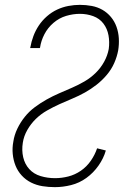

<svg xmlns="http://www.w3.org/2000/svg" viewBox="-20 -763 540 791"><path d="M206 8Q180 8 155 4Q130 0 108 -11Q86 -22 69.5 -40Q53 -58 44 -80.5Q35 -103 32.5 -128.5Q30 -154 35 -180Q39 -207 51.5 -233Q64 -259 82 -281.5Q100 -304 123.5 -321.5Q147 -339 172 -353Q197 -367 223.5 -378.5Q250 -390 276.5 -401.5Q303 -413 328 -427.5Q353 -442 374 -462.5Q395 -483 409 -508.5Q423 -534 428 -561Q432 -590 427 -617.5Q422 -645 406 -666Q390 -687 364 -696.5Q338 -706 309 -706Q281 -706 252.5 -697.5Q224 -689 200.5 -669Q177 -649 163 -622Q149 -595 145 -567L144 -565H104L105 -568Q109 -591 117.5 -614Q126 -637 140 -658Q154 -679 173.5 -696Q193 -713 215.5 -723.5Q238 -734 262 -738.5Q286 -743 309 -743Q334 -743 358 -738.5Q382 -734 402 -722.5Q422 -711 437 -693Q452 -675 460 -652.5Q468 -630 469.5 -605.5Q471 -581 467 -556Q462 -529 450.5 -503Q439 -477 420 -454.5Q401 -432 378 -414Q355 -396 330 -382Q305 -368 278.5 -357Q252 -346 225.5 -334Q199 -322 173.5 -307.5Q148 -293 127.5 -273Q107 -253 92.5 -227.5Q78 -202 74 -175Q69 -144 75.5 -115.5Q82 -87 100.5 -66.5Q119 -46 147.5 -37.5Q176 -29 207 -29Q234 -29 261.5 -36Q289 -43 313 -59.5Q337 -76 354 -100.5Q371 -125 380 -152L416 -143Q407 -111 386 -81Q365 -51 336 -30Q307 -9 273 -0.5Q239 8 206 8Z"/></svg>

Font: Iosevka Curly Extralight
Style: Italic
Weight: 200
Italic angle: -9°
Monospace: yes
Designer: Belleve Invis
Foundry: Belleve Invis
Version: Version 22.1.2; ttfautohint (v1.8.4)